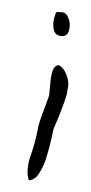

<svg xmlns="http://www.w3.org/2000/svg" viewBox="-67 -630 277 585"><g transform="rotate(10 71.0 -337.0)"><path d="M89 -526Q68 -523 60.5 -543Q53 -563 58 -589Q59 -595 62.5 -596Q66 -597 74 -597Q88 -601 98.5 -584.5Q109 -568 107.5 -548Q106 -528 89 -526ZM66 -233Q65 -249 74 -295Q83 -341 82 -344Q82 -347 80.5 -363Q79 -379 78.5 -387.5Q78 -396 78.5 -408Q79 -420 83 -427.5Q87 -435 94 -437Q109 -435 123 -412.5Q137 -390 134 -367Q136 -359 131 -329Q126 -299 119.5 -270.5Q113 -242 113 -242Q113 -233 112 -215Q111 -197 110 -185Q109 -173 107 -155.5Q105 -138 101.5 -126Q98 -114 93.5 -102.5Q89 -91 82 -84.5Q75 -78 66 -76Q58 -91 56.5 -111Q55 -131 58 -147.5Q61 -164 63.5 -189Q66 -214 66 -233Z"/></g></svg>

Font: Long Cang
Style: Regular
Weight: 400
Designer: ZhongQi
Foundry: ZhongQi
Version: Version 2.001